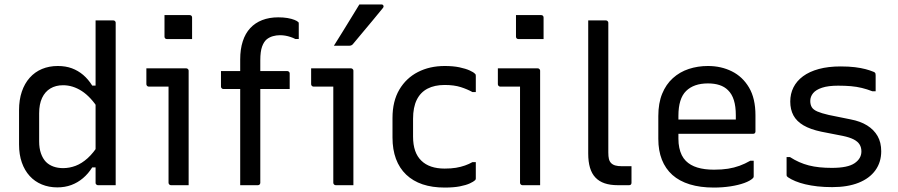

<svg xmlns="http://www.w3.org/2000/svg" viewBox="-20 -843 4090 874"><path d="M243.2 -542.6Q278.9 -542.6 307.2 -532.1Q335.4 -521.6 358.6 -502Q381.7 -482.3 399.8 -453.4H430.1V-344.4Q393.7 -401.7 352.6 -428.4Q311.5 -455 267.2 -455Q233.8 -455 209.3 -440.3Q184.9 -425.7 171.5 -397.2Q158.2 -368.7 158.2 -327.1V-199.6Q158.2 -168.1 166.5 -144.5Q174.8 -121 189.2 -106Q203.1 -92.1 223 -84.9Q242.9 -77.7 267.2 -77.7Q296.4 -77.7 324.4 -88.3Q352.3 -98.9 379.1 -123Q405.8 -147.2 430.1 -186.4V-81.1H399.8Q381.9 -52.3 357.8 -32Q333.8 -11.6 304.6 -0.8Q275.5 10 240.8 10Q202.6 10 170.4 -3.3Q138.1 -16.6 115.1 -41.9Q92 -67.2 79.4 -103.2Q66.7 -139.2 66.7 -185.2V-341.6Q66.7 -388.8 79.4 -426Q92 -463.1 115.4 -489.3Q138.7 -515.5 171.3 -529.1Q203.8 -542.6 243.2 -542.6ZM495.6 -750Q499.6 -750 501.6 -748.5Q503.6 -747 505.1 -745Q506.6 -743 506.6 -739Q506.6 -661.9 506.6 -582.1Q506.6 -502.2 506.6 -422.9Q506.6 -343.7 506.6 -267.2Q506.6 -190.8 506.6 -120.3Q506.6 -85.7 506.6 -55.4Q506.6 -25.1 506.6 0Q496.6 0 486.4 0Q476.2 0 466.4 0Q456.5 0 446.3 0Q436.1 0 426.1 0Q423.1 0 420.6 -1.5Q418.1 -3 416.6 -5Q415.1 -7 415.1 -11Q415.1 -91 415.1 -171Q415.1 -251 415.1 -330.5Q415.1 -410 415.1 -490Q415.1 -570 415.1 -650Q415.1 -674.4 415.1 -699.4Q415.1 -724.4 415.1 -750Q425.1 -750 435.3 -750Q445.5 -750 455.4 -750Q465.2 -750 475.4 -750Q485.6 -750 495.6 -750Z M747.2 -11Q747.2 -48.5 747.2 -92.1Q747.2 -135.6 747.2 -182.6Q747.2 -229.6 747.2 -276.6Q747.2 -323.6 747.2 -367.4Q747.2 -411.3 747.2 -448.7H733.4Q724.9 -448.7 715.6 -448.7Q706.2 -448.7 696.2 -448.7Q686.1 -448.7 676.4 -448.7Q666.6 -448.7 657.3 -448.7Q652.9 -448.7 649.6 -452Q646.3 -455.3 646.3 -459.7Q646.3 -477.4 646.3 -495.8Q646.3 -514.1 646.3 -531.8Q662.7 -531.8 681.4 -531.8Q700.1 -531.8 720 -531.8Q740 -531.8 759 -531.8Q778 -531.8 795.7 -531.8Q813.3 -531.8 827.7 -531.8Q831.1 -531.8 833.4 -530.3Q835.7 -528.8 837.2 -526.5Q838.7 -524.2 838.7 -520.8Q838.7 -470.1 838.7 -415.8Q838.7 -361.5 838.7 -306.4Q838.7 -251.3 838.7 -197.2Q838.7 -143.1 838.7 -92Q838.7 -77.1 838.7 -61.8Q838.7 -46.5 838.7 -31.2Q838.7 -15.8 838.7 0Q817.5 0 798.6 0Q779.8 0 758.2 0Q753.8 0 750.5 -3.3Q747.2 -6.6 747.2 -11ZM728.8 -774.3Q742.8 -774.3 757.1 -774.3Q771.4 -774.3 786.1 -774.3Q800.8 -774.3 815.1 -774.3Q829.4 -774.3 843.4 -774.3Q848.4 -774.3 851.4 -771.3Q854.4 -768.3 854.4 -763.3V-665.2Q840.4 -665.2 826.1 -665.2Q811.8 -665.2 797.1 -665.2Q782.4 -665.2 768.1 -665.2Q753.8 -665.2 739.8 -665.2Q734.8 -665.2 731.8 -668.2Q728.8 -671.2 728.8 -676.2Z M985.9 -519.4H1287.7Q1291.1 -519.4 1293.4 -517.9Q1295.7 -516.4 1297.2 -514.1Q1298.7 -511.8 1298.7 -508.4Q1298.7 -489.6 1298.7 -473.3Q1298.7 -457 1298.7 -437.9H996.9Q993.9 -437.9 991.4 -439.4Q988.9 -440.9 987.4 -443.4Q985.9 -445.9 985.9 -448.9Q985.9 -468 985.9 -484.3Q985.9 -500.6 985.9 -519.4ZM1164.9 -11Q1164.9 -6.4 1161.9 -3.2Q1158.9 0 1153.9 0Q1133.1 0 1113.7 0Q1094.2 0 1073.4 0Q1073.4 -25 1073.4 -49.7Q1073.4 -74.4 1073.4 -99.4Q1073.4 -167.1 1073.4 -223.9Q1073.4 -280.7 1073.4 -334.2Q1073.4 -387.8 1073.4 -445.4Q1073.4 -503 1073.4 -572.6Q1073.4 -618.8 1085 -654.7Q1096.5 -690.6 1118.9 -714.8Q1141.3 -739.1 1173.7 -751.6Q1206.1 -764.1 1246.8 -764.1Q1270.1 -764.1 1288.9 -760.9Q1307.7 -757.6 1320.1 -752.6Q1332.6 -747.6 1337 -743.1Q1339 -742.1 1339.5 -739.9Q1340 -737.7 1340 -735.1Q1340 -718.3 1340 -700.5Q1340 -682.7 1340 -665.4H1324.7Q1313.9 -671 1302.4 -674.7Q1291 -678.5 1279.3 -680.6Q1267.6 -682.7 1254 -682.7Q1237.9 -682.7 1222.4 -678.3Q1206.9 -674 1194.4 -664.2Q1181.3 -653.4 1173.1 -631.2Q1164.9 -609 1164.9 -567.9Q1164.9 -516.1 1164.9 -459.7Q1164.9 -403.4 1164.9 -345.1Q1164.9 -286.8 1164.9 -228.9Q1164.9 -170.9 1164.9 -115.9Q1164.9 -60.8 1164.9 -11Z M1497.2 -11Q1497.2 -48.5 1497.2 -92.1Q1497.2 -135.6 1497.2 -182.6Q1497.2 -229.6 1497.2 -276.6Q1497.2 -323.6 1497.2 -367.4Q1497.2 -411.3 1497.2 -448.7H1483.4Q1474.9 -448.7 1465.6 -448.7Q1456.2 -448.7 1446.2 -448.7Q1436.1 -448.7 1426.4 -448.7Q1416.6 -448.7 1407.3 -448.7Q1402.9 -448.7 1399.6 -452Q1396.3 -455.3 1396.3 -459.7Q1396.3 -477.4 1396.3 -495.8Q1396.3 -514.1 1396.3 -531.8Q1412.7 -531.8 1431.4 -531.8Q1450.1 -531.8 1470 -531.8Q1490 -531.8 1509 -531.8Q1528 -531.8 1545.7 -531.8Q1563.3 -531.8 1577.7 -531.8Q1581.1 -531.8 1583.4 -530.3Q1585.7 -528.8 1587.2 -526.5Q1588.7 -524.2 1588.7 -520.8Q1588.7 -470.1 1588.7 -415.8Q1588.7 -361.5 1588.7 -306.4Q1588.7 -251.3 1588.7 -197.2Q1588.7 -143.1 1588.7 -92Q1588.7 -77.1 1588.7 -61.8Q1588.7 -46.5 1588.7 -31.2Q1588.7 -15.8 1588.7 0Q1567.5 0 1548.6 0Q1529.8 0 1508.2 0Q1503.8 0 1500.5 -3.3Q1497.2 -6.6 1497.2 -11ZM1615.9 -822.8Q1645.3 -822.8 1667.1 -822.8Q1688.8 -822.8 1716.1 -822.8Q1723.3 -822.8 1725.4 -817.2Q1727.5 -811.6 1722.5 -806Q1698.7 -776.9 1678.3 -752.2Q1657.9 -727.6 1636.6 -702.3Q1615.2 -677 1587 -642.8Q1585 -639.8 1580.5 -637.3Q1576 -634.8 1570 -634.8Q1550.8 -634.8 1534 -634.8Q1517.2 -634.8 1499.9 -634.8Q1519.1 -665.2 1538.4 -696.5Q1557.6 -727.8 1577.2 -759.6Q1596.7 -791.4 1615.9 -822.8Z M2004.6 -542.6Q2042.8 -542.6 2071.4 -536.6Q2100 -530.5 2117.8 -522.4Q2135.6 -514.3 2141.7 -507.7Q2144.9 -504.9 2145.4 -502.7Q2145.9 -500.5 2145.9 -496.8Q2145.9 -478.8 2145.9 -460.4Q2145.9 -441.9 2145.9 -423.9H2130.6Q2107.9 -436.7 2077.4 -446.5Q2046.9 -456.2 2004.2 -456.2Q1958.3 -456.2 1926 -439.4Q1893.7 -422.5 1877 -388.4Q1860.3 -354.2 1860.3 -302.5V-220.8Q1860.3 -184.5 1869.7 -157Q1879.2 -129.6 1898.1 -111.5Q1916.4 -93.6 1943 -84.6Q1969.5 -75.6 2004.2 -75.6Q2033.4 -75.6 2055.8 -79.3Q2078.3 -83.1 2096.7 -89.7Q2115.1 -96.2 2130.6 -105H2145.9Q2145.9 -86.4 2145.9 -67.9Q2145.9 -49.5 2145.9 -30.9Q2145.9 -28.9 2145.4 -26.9Q2144.9 -24.9 2142.9 -22.9Q2136.1 -16.2 2118.6 -8.1Q2101.1 -0.1 2072.9 5.4Q2044.6 10.8 2004.1 10.8Q1947.6 10.8 1903.7 -3.9Q1859.8 -18.7 1829 -48Q1798.2 -77.4 1782.4 -119.9Q1766.7 -162.4 1766.7 -216.9V-306.3Q1766.7 -382.2 1797.7 -434.9Q1828.8 -487.6 1882.4 -515.1Q1936 -542.6 2004.6 -542.6Z M2347.2 -11Q2347.2 -48.5 2347.2 -92.1Q2347.2 -135.6 2347.2 -182.6Q2347.2 -229.6 2347.2 -276.6Q2347.2 -323.6 2347.2 -367.4Q2347.2 -411.3 2347.2 -448.7H2333.4Q2324.9 -448.7 2315.6 -448.7Q2306.2 -448.7 2296.2 -448.7Q2286.1 -448.7 2276.4 -448.7Q2266.6 -448.7 2257.3 -448.7Q2252.9 -448.7 2249.6 -452Q2246.3 -455.3 2246.3 -459.7Q2246.3 -477.4 2246.3 -495.8Q2246.3 -514.1 2246.3 -531.8Q2262.7 -531.8 2281.4 -531.8Q2300.1 -531.8 2320 -531.8Q2340 -531.8 2359 -531.8Q2378 -531.8 2395.7 -531.8Q2413.3 -531.8 2427.7 -531.8Q2431.1 -531.8 2433.4 -530.3Q2435.7 -528.8 2437.2 -526.5Q2438.7 -524.2 2438.7 -520.8Q2438.7 -470.1 2438.7 -415.8Q2438.7 -361.5 2438.7 -306.4Q2438.7 -251.3 2438.7 -197.2Q2438.7 -143.1 2438.7 -92Q2438.7 -77.1 2438.7 -61.8Q2438.7 -46.5 2438.7 -31.2Q2438.7 -15.8 2438.7 0Q2417.5 0 2398.6 0Q2379.8 0 2358.2 0Q2353.8 0 2350.5 -3.3Q2347.2 -6.6 2347.2 -11ZM2328.8 -774.3Q2342.8 -774.3 2357.1 -774.3Q2371.4 -774.3 2386.1 -774.3Q2400.8 -774.3 2415.1 -774.3Q2429.4 -774.3 2443.4 -774.3Q2448.4 -774.3 2451.4 -771.3Q2454.4 -768.3 2454.4 -763.3V-665.2Q2440.4 -665.2 2426.1 -665.2Q2411.8 -665.2 2397.1 -665.2Q2382.4 -665.2 2368.1 -665.2Q2353.8 -665.2 2339.8 -665.2Q2334.8 -665.2 2331.8 -668.2Q2328.8 -671.2 2328.8 -676.2Z M2657.6 -626.6Q2657.6 -659.8 2657.6 -690.2Q2657.6 -720.6 2657.6 -750Q2673.2 -750 2681.2 -750Q2689.1 -750 2693.7 -750Q2698.3 -750 2702.5 -750Q2706.6 -750 2714.5 -750Q2722.5 -750 2738.1 -750Q2741.5 -750 2743.8 -748.5Q2746.1 -747 2747.6 -744.7Q2749.1 -742.4 2749.1 -739Q2749.1 -679.8 2749.1 -620.8Q2749.1 -561.7 2749.1 -502.9Q2749.1 -444.1 2749.1 -384.9Q2749.1 -325.8 2749.1 -266.7Q2749.1 -207.7 2749.1 -148.5Q2749.1 -131 2751.8 -119.5Q2754.6 -108 2762.1 -100.4Q2769.6 -92.9 2781.3 -89.7Q2792.9 -86.4 2810.7 -86.4Q2814.1 -86.4 2818.8 -86.4Q2823.4 -86.4 2828.1 -86.4Q2832.7 -86.4 2837 -86.4Q2841.2 -86.4 2843.8 -86.4H2854.6Q2854.6 -68.7 2854.6 -48.7Q2854.6 -28.7 2854.6 -11Q2854.6 -5.4 2851.6 -2.7Q2848.6 0 2843.6 0Q2840.1 0 2836.9 0Q2833.7 0 2828.4 0Q2823 0 2814.6 0Q2806.2 0 2792.4 0Q2757.7 0 2732.4 -8.6Q2707.1 -17.2 2690.5 -34.8Q2673.8 -52.3 2665.7 -79.6Q2657.6 -106.8 2657.6 -144.1Q2657.6 -204.4 2657.6 -264.7Q2657.6 -325.1 2657.6 -385.3Q2657.6 -445.6 2657.6 -505.9Q2657.6 -566.3 2657.6 -626.6Z M3202.6 -542.6Q3262.5 -542.6 3311.4 -518.3Q3360.4 -494 3389.6 -444.6Q3418.9 -395.2 3418.9 -318.3V-244.6Q3418.9 -241.6 3417.6 -239.1Q3416.3 -236.6 3414.1 -235.3Q3411.9 -234 3408.3 -234H3148.5Q3132.1 -234 3115.3 -234Q3098.4 -234 3082 -234H3052.2L3039.4 -298.8H3329.5Q3329.5 -304 3329.5 -308.9Q3329.5 -313.7 3329.5 -318.9Q3329.5 -358.5 3320.7 -386.8Q3311.9 -415.1 3293.8 -432.6Q3278 -448.4 3255.1 -455.8Q3232.2 -463.3 3202.6 -463.3Q3138.3 -463.3 3103.2 -428.8Q3068.2 -394.4 3068.2 -315.9V-211.2Q3068.2 -189.1 3072.2 -170.4Q3076.1 -151.7 3083.5 -136.6Q3091 -121.6 3102.1 -110.5Q3122.3 -90.2 3154.4 -80.4Q3186.5 -70.6 3230.2 -70.6Q3266.2 -70.6 3294 -75Q3321.7 -79.4 3346.5 -88.4Q3371.2 -97.4 3395.6 -111.4H3410.9Q3410.9 -92.8 3410.9 -74.8Q3410.9 -56.8 3410.9 -40.1Q3410.9 -38.1 3410.2 -36.1Q3409.5 -34.1 3407.5 -32.1Q3395.2 -19.9 3368.1 -10Q3341 -0.2 3304.9 5.3Q3268.8 10.8 3229.2 10.8Q3167.5 10.8 3119.9 -3.8Q3072.4 -18.4 3040.7 -46.7Q3009.1 -75.1 2992.9 -116.3Q2976.7 -157.5 2976.7 -210.8V-314.8Q2976.7 -373.3 2994.2 -416.2Q3011.6 -459 3042.9 -487.2Q3074.2 -515.5 3115.3 -529.1Q3156.4 -542.6 3202.6 -542.6Z M3766.8 -78.8Q3839.2 -78.8 3870.2 -100.1Q3901.2 -121.3 3901.2 -153.6Q3901.2 -172 3892.9 -185.3Q3884.6 -198.7 3866.2 -208.3Q3847.7 -217.9 3816.5 -224.4L3718.4 -243.6Q3668.6 -254.2 3637.5 -272.4Q3606.4 -290.6 3591.8 -317.6Q3577.3 -344.6 3577.3 -380.9Q3577.3 -416.1 3591.9 -445.2Q3606.5 -474.3 3635.4 -495.8Q3664.3 -517.2 3707.3 -528.9Q3750.3 -540.6 3806.6 -540.6Q3843.5 -540.6 3871.5 -537.2Q3899.4 -533.7 3920.2 -528.2Q3940.9 -522.6 3954.2 -517Q3959.9 -515 3962.2 -512.8Q3964.5 -510.6 3965.3 -507.6Q3966 -504.5 3966 -499.5Q3966 -484.2 3966 -465.1Q3966 -446 3966 -427.7H3950.6Q3926.6 -437 3903.1 -442.7Q3879.7 -448.4 3853.7 -450.7Q3827.7 -453 3795.1 -453Q3750.1 -453 3722 -443.7Q3693.9 -434.4 3681.2 -418.7Q3668.4 -402.9 3668.4 -383.5Q3668.4 -366.9 3675.2 -355.2Q3682.1 -343.6 3700.6 -335.5Q3719.1 -327.4 3752.7 -319.7L3852.2 -299.5Q3896.3 -291.2 3927.2 -272Q3958.1 -252.7 3974.8 -223.7Q3991.4 -194.6 3991.4 -154.4Q3991.4 -104.7 3964.8 -67.8Q3938.2 -30.9 3888.3 -11Q3838.4 8.8 3768.2 8.8Q3732.2 8.8 3701.5 5.4Q3670.9 1.9 3645.6 -4.1Q3620.3 -10.2 3600.5 -18.4Q3580.8 -26.6 3566.9 -36.1Q3563.5 -38.6 3562 -40.7Q3560.6 -42.8 3560.6 -48.3Q3560.6 -65.1 3560.6 -86.8Q3560.6 -108.6 3560.6 -128.1H3575.9Q3597 -114.5 3618 -105.2Q3638.9 -95.9 3661.8 -90Q3684.6 -84.2 3710.5 -81.5Q3736.4 -78.8 3766.8 -78.8Z"/></svg>

Font: Recursive Sans Linear Light
Style: Regular
Weight: 300
Version: Version 1.085